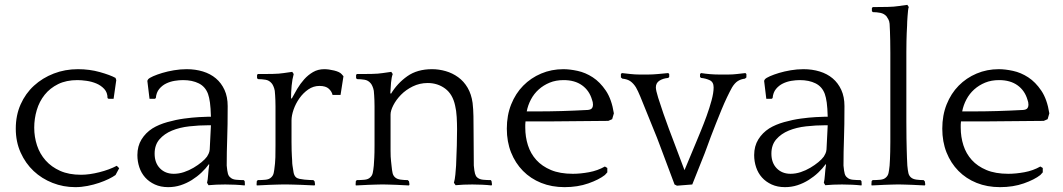

<svg xmlns="http://www.w3.org/2000/svg" viewBox="-20 -760 4381 791"><path d="M427 -353 423 -356Q423 -379 409.5 -393.5Q396 -408 377 -416Q358 -424 336.5 -427Q315 -430 299 -430Q253 -430 219.5 -413.5Q186 -397 164 -369.5Q142 -342 131.5 -306.5Q121 -271 121 -234Q121 -196 132.5 -161Q144 -126 168 -99Q192 -72 228 -56Q264 -40 314 -40Q348 -40 389.5 -50.5Q431 -61 461 -77L471 -67L456 -39Q445 -31 427.5 -22.5Q410 -14 388 -6.5Q366 1 340.5 6Q315 11 290 11Q241 11 196.5 -6.5Q152 -24 118.5 -55.5Q85 -87 65 -131.5Q45 -176 45 -230Q45 -285 65 -330Q85 -375 120 -407Q155 -439 201.5 -457Q248 -475 301 -475Q349 -475 391.5 -463Q434 -451 456 -439L459 -430L448 -353Z M833 -7Q836 -18 837.5 -40Q839 -62 842 -81L841 -84Q828 -66 810 -49Q792 -32 770.5 -18.5Q749 -5 724.5 3Q700 11 673 11Q642 11 618 0Q594 -11 578 -29Q562 -47 554 -71Q546 -95 546 -121Q546 -158 563 -185.5Q580 -213 608 -231Q634 -247 669.5 -257Q705 -267 738.5 -271.5Q772 -276 799 -277.5Q826 -279 835 -279H849Q848 -316 845 -337.5Q842 -359 837 -373Q826 -403 799 -416.5Q772 -430 734 -430Q718 -430 699.5 -427Q681 -424 664.5 -416Q648 -408 636 -393.5Q624 -379 622 -356L618 -353H596L587 -427L590 -433Q595 -439 611 -446Q627 -453 648.5 -459.5Q670 -466 696.5 -470.5Q723 -475 749 -475Q785 -475 816 -465.5Q847 -456 869.5 -437Q892 -418 905 -389.5Q918 -361 918 -323Q918 -281 917.5 -248.5Q917 -216 916 -188.5Q915 -161 914.5 -134.5Q914 -108 914 -78Q916 -55 919 -44.5Q922 -34 929 -29Q937 -21 952.5 -19.5Q968 -18 984 -18L988 -14L989 0L988 4Q970 2 949 1Q928 0 908 0Q870 0 839 3ZM833 -115Q836 -120 839.5 -127Q843 -134 844 -144L849 -244H840Q800 -244 760 -239.5Q720 -235 688.5 -222Q657 -209 637 -186Q617 -163 617 -127Q617 -89 639 -66.5Q661 -44 696 -44Q717 -44 738 -51Q759 -58 777.5 -69Q796 -80 810.5 -92Q825 -104 833 -115Z M1182 -354Q1192 -373 1204.5 -394Q1217 -415 1233 -433Q1249 -451 1269.5 -463Q1290 -475 1316 -475Q1334 -475 1356.5 -469.5Q1379 -464 1387 -455L1395 -446L1383 -369H1350Q1347 -383 1334.5 -394.5Q1322 -406 1296 -406Q1271 -406 1250 -391.5Q1229 -377 1213.5 -355Q1198 -333 1189.5 -308.5Q1181 -284 1181 -264V-175Q1181 -153 1181.5 -139.5Q1182 -126 1182.5 -116.5Q1183 -107 1183.5 -100.5Q1184 -94 1184 -87L1185 -78Q1187 -63 1189.5 -49.5Q1192 -36 1200 -29Q1205 -25 1214.5 -23Q1224 -21 1234.5 -20Q1245 -19 1255 -18.5Q1265 -18 1271 -18L1276 -13L1278 0L1276 4Q1269 4 1253.5 3Q1238 2 1221 1.5Q1204 1 1188.5 0.5Q1173 0 1166 0H1142Q1135 0 1120.5 0.5Q1106 1 1090 1.5Q1074 2 1059.5 3Q1045 4 1038 4L1037 0L1038 -14L1042 -18Q1058 -18 1073.5 -19.5Q1089 -21 1097 -29Q1105 -36 1107.5 -47Q1110 -58 1112 -78L1113 -87Q1114 -97 1114.5 -112Q1115 -127 1115 -163V-286Q1115 -307 1115 -321.5Q1115 -336 1114.5 -347Q1114 -358 1113.5 -367Q1113 -376 1112 -386Q1110 -397 1106 -405.5Q1102 -414 1099 -417Q1089 -429 1074 -431.5Q1059 -434 1043 -434L1039 -438V-452L1043 -455H1061Q1078 -455 1104 -455.5Q1130 -456 1149 -459L1184 -464L1190 -455Q1184 -434 1181.5 -407Q1179 -380 1179 -355Z M1591 -374Q1617 -417 1658 -446Q1699 -475 1760 -475Q1788 -475 1816 -467Q1844 -459 1867.5 -442Q1891 -425 1906.5 -398.5Q1922 -372 1927 -336Q1930 -310 1930.5 -281Q1931 -252 1931 -223Q1931 -187 1931.5 -150.5Q1932 -114 1932 -78Q1934 -55 1937 -44.5Q1940 -34 1946 -29Q1955 -21 1970.5 -19.5Q1986 -18 2002 -18L2005 -14L2007 0L2005 4Q1988 2 1967 1Q1946 0 1926 0Q1888 0 1857 3L1850 -7Q1854 -20 1856 -41Q1858 -62 1859 -78Q1861 -120 1862 -160.5Q1863 -201 1863 -228Q1863 -251 1861.5 -278Q1860 -305 1855 -325Q1845 -372 1814 -395Q1783 -418 1742 -418Q1709 -418 1680.5 -404Q1652 -390 1632 -369.5Q1612 -349 1600.5 -326.5Q1589 -304 1589 -288V-175Q1589 -153 1589 -139Q1589 -125 1589.5 -115Q1590 -105 1591 -96.5Q1592 -88 1593 -78Q1595 -57 1597.5 -46.5Q1600 -36 1608 -29Q1616 -22 1630.5 -20Q1645 -18 1660 -18L1665 -13L1667 0L1665 4Q1658 4 1644 3Q1630 2 1614 1.5Q1598 1 1584 0.5Q1570 0 1563 0H1549Q1542 0 1527.5 0.5Q1513 1 1497.5 1.5Q1482 2 1467.5 3Q1453 4 1446 4L1445 0L1446 -14L1450 -18Q1466 -18 1481.5 -19.5Q1497 -21 1505 -29Q1513 -36 1515.5 -47Q1518 -58 1520 -78Q1521 -94 1522 -110.5Q1523 -127 1523 -163V-286Q1523 -307 1523 -321.5Q1523 -336 1522.5 -347Q1522 -358 1521.5 -367Q1521 -376 1520 -386Q1518 -397 1514 -405.5Q1510 -414 1507 -417Q1497 -429 1482 -431.5Q1467 -434 1451 -434L1447 -438V-452L1451 -455H1469Q1486 -455 1512 -455.5Q1538 -456 1557 -459L1592 -464L1598 -455Q1593 -442 1591 -419.5Q1589 -397 1588 -376Z M2502 -269 2486 -262Q2432 -262 2375 -261Q2318 -260 2263 -260H2145Q2144 -253 2144 -246.5Q2144 -240 2144 -234Q2144 -196 2155 -161.5Q2166 -127 2189.5 -101Q2213 -75 2250 -59.5Q2287 -44 2340 -44Q2371 -44 2406.5 -50.5Q2442 -57 2472 -74L2482 -68V-50L2472 -39Q2448 -20 2404 -4.5Q2360 11 2306 11Q2253 11 2209.5 -6.5Q2166 -24 2134.5 -56Q2103 -88 2085.5 -132Q2068 -176 2068 -230Q2068 -285 2086 -330Q2104 -375 2135.5 -407Q2167 -439 2209.5 -457Q2252 -475 2301 -475Q2327 -475 2359.5 -468Q2392 -461 2422 -441.5Q2452 -422 2476 -386.5Q2500 -351 2509 -293ZM2302 -430Q2270 -430 2244.5 -419.5Q2219 -409 2199.5 -391.5Q2180 -374 2167.5 -350.5Q2155 -327 2150 -301H2189Q2243 -301 2294 -302.5Q2345 -304 2401 -307Q2414 -308 2418.5 -314Q2423 -320 2423 -328Q2423 -334 2422 -339Q2421 -344 2419 -349Q2408 -387 2378 -408.5Q2348 -430 2302 -430Z M2769 5 2759 0 2699 -160Q2696 -169 2686.5 -193Q2677 -217 2665 -246Q2653 -275 2640.5 -306.5Q2628 -338 2618 -362Q2608 -386 2600 -400Q2590 -416 2577.5 -425Q2565 -434 2544 -436L2538 -441V-455L2542 -459Q2559 -457 2578 -455Q2597 -453 2613 -453H2652Q2668 -453 2690.5 -455Q2713 -457 2733 -459L2737 -455V-443L2733 -439Q2711 -437 2696.5 -427.5Q2682 -418 2682 -400Q2682 -388 2691.5 -357.5Q2701 -327 2713 -292.5Q2725 -258 2736 -228.5Q2747 -199 2751 -189L2800 -59L2848 -174Q2855 -191 2867 -220Q2879 -249 2891 -282Q2903 -315 2911.5 -346.5Q2920 -378 2920 -400Q2920 -422 2904 -429.5Q2888 -437 2868 -439L2864 -443V-455L2868 -459Q2907 -453 2941 -453H2982Q2999 -453 3015.5 -455Q3032 -457 3051 -459L3055 -455V-441L3049 -436Q3032 -434 3019.5 -426Q3007 -418 2996 -400Q2987 -384 2975.5 -360Q2964 -336 2952.5 -308Q2941 -280 2929.5 -251Q2918 -222 2908.5 -197Q2899 -172 2892.5 -153.5Q2886 -135 2883 -128L2832 0Z M3374 -7Q3377 -18 3378.5 -40Q3380 -62 3383 -81L3382 -84Q3369 -66 3351 -49Q3333 -32 3311.5 -18.5Q3290 -5 3265.5 3Q3241 11 3214 11Q3183 11 3159 0Q3135 -11 3119 -29Q3103 -47 3095 -71Q3087 -95 3087 -121Q3087 -158 3104 -185.5Q3121 -213 3149 -231Q3175 -247 3210.5 -257Q3246 -267 3279.5 -271.5Q3313 -276 3340 -277.5Q3367 -279 3376 -279H3390Q3389 -316 3386 -337.5Q3383 -359 3378 -373Q3367 -403 3340 -416.5Q3313 -430 3275 -430Q3259 -430 3240.5 -427Q3222 -424 3205.5 -416Q3189 -408 3177 -393.5Q3165 -379 3163 -356L3159 -353H3137L3128 -427L3131 -433Q3136 -439 3152 -446Q3168 -453 3189.5 -459.5Q3211 -466 3237.5 -470.5Q3264 -475 3290 -475Q3326 -475 3357 -465.5Q3388 -456 3410.5 -437Q3433 -418 3446 -389.5Q3459 -361 3459 -323Q3459 -281 3458.5 -248.5Q3458 -216 3457 -188.5Q3456 -161 3455.5 -134.5Q3455 -108 3455 -78Q3457 -55 3460 -44.5Q3463 -34 3470 -29Q3478 -21 3493.5 -19.5Q3509 -18 3525 -18L3529 -14L3530 0L3529 4Q3511 2 3490 1Q3469 0 3449 0Q3411 0 3380 3ZM3374 -115Q3377 -120 3380.5 -127Q3384 -134 3385 -144L3390 -244H3381Q3341 -244 3301 -239.5Q3261 -235 3229.5 -222Q3198 -209 3178 -186Q3158 -163 3158 -127Q3158 -89 3180 -66.5Q3202 -44 3237 -44Q3258 -44 3279 -51Q3300 -58 3318.5 -69Q3337 -80 3351.5 -92Q3366 -104 3374 -115Z M3572 -727 3576 -731H3594Q3611 -731 3637 -731.5Q3663 -732 3682 -735L3718 -740L3724 -731Q3722 -727 3721 -716.5Q3720 -706 3719 -694Q3718 -682 3717.5 -671Q3717 -660 3717 -654Q3716 -638 3715.5 -624Q3715 -610 3714.5 -591Q3714 -572 3714 -545Q3714 -518 3714 -476V-258Q3714 -216 3714.5 -189Q3715 -162 3715.5 -143Q3716 -124 3716.5 -110Q3717 -96 3718 -78Q3720 -57 3722.5 -46.5Q3725 -36 3733 -29Q3741 -22 3755.5 -20Q3770 -18 3785 -18L3790 -13L3792 0L3790 4Q3783 4 3769 3Q3755 2 3739 1.5Q3723 1 3709 0.5Q3695 0 3688 0H3674Q3667 0 3652.5 0.5Q3638 1 3622.5 1.5Q3607 2 3592.5 3Q3578 4 3571 4L3570 0L3571 -14L3575 -18Q3591 -18 3606.5 -19.5Q3622 -21 3630 -29Q3638 -36 3640.5 -47Q3643 -58 3645 -78Q3646 -91 3646.5 -104Q3647 -117 3647.5 -134.5Q3648 -152 3648 -175.5Q3648 -199 3648 -234V-474Q3648 -515 3648 -543.5Q3648 -572 3647.5 -593Q3647 -614 3646.5 -630Q3646 -646 3645 -662Q3644 -673 3639.5 -681Q3635 -689 3632 -693Q3622 -704 3607 -707Q3592 -710 3576 -710L3572 -714Z M4296 -269 4280 -262Q4226 -262 4169 -261Q4112 -260 4057 -260H3939Q3938 -253 3938 -246.5Q3938 -240 3938 -234Q3938 -196 3949 -161.5Q3960 -127 3983.5 -101Q4007 -75 4044 -59.5Q4081 -44 4134 -44Q4165 -44 4200.5 -50.5Q4236 -57 4266 -74L4276 -68V-50L4266 -39Q4242 -20 4198 -4.5Q4154 11 4100 11Q4047 11 4003.5 -6.5Q3960 -24 3928.5 -56Q3897 -88 3879.5 -132Q3862 -176 3862 -230Q3862 -285 3880 -330Q3898 -375 3929.5 -407Q3961 -439 4003.5 -457Q4046 -475 4095 -475Q4121 -475 4153.5 -468Q4186 -461 4216 -441.5Q4246 -422 4270 -386.5Q4294 -351 4303 -293ZM4096 -430Q4064 -430 4038.5 -419.5Q4013 -409 3993.5 -391.5Q3974 -374 3961.5 -350.5Q3949 -327 3944 -301H3983Q4037 -301 4088 -302.5Q4139 -304 4195 -307Q4208 -308 4212.5 -314Q4217 -320 4217 -328Q4217 -334 4216 -339Q4215 -344 4213 -349Q4202 -387 4172 -408.5Q4142 -430 4096 -430Z"/></svg>

Font: Quattrocento
Style: Regular
Weight: 400
Designer: Pablo Impallari
Foundry: Pablo Impallari, Igino Marini, Branda Gallo
Version: Version 2.000